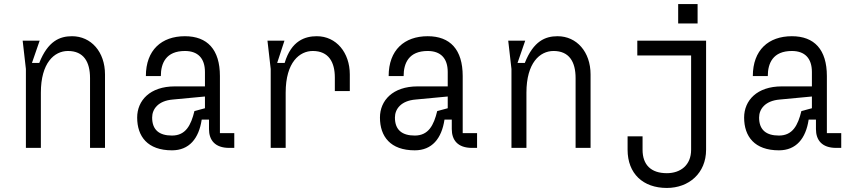

<svg xmlns="http://www.w3.org/2000/svg" viewBox="-20 -731 4240 949"><path d="M92 -530 108 -390V0H182V-273C182 -420 248 -479 316 -479C393 -479 425 -426 425 -345V0H499V-363C499 -475 430 -552 336 -552C275 -552 217 -528 174 -420H138L176 -530Z M1138 -73H1067V-355C1067 -486 1005 -552 894 -552C779 -552 701 -484 701 -355H775C775 -418 800 -479 894 -479C958 -479 993 -443 993 -375V-304H844C721 -304 658 -234 658 -150C658 -57 709 12 830 12C915 12 963 -46 977 -140H1013V-93C1013 -39 1042 0 1113 0H1138ZM830 -61C767 -61 732 -89 732 -150C732 -192 762 -233 834 -239L993 -254V-196L941 -182C924 -112 898 -61 830 -61Z M1318 0H1392V-273C1392 -425 1462 -479 1526 -479C1605 -479 1635 -423 1635 -348V-281H1709V-363C1709 -471 1642 -552 1546 -552C1489 -552 1420 -531 1387 -420H1350L1386 -530H1302L1318 -390Z M2338 -73H2267V-355C2267 -486 2205 -552 2094 -552C1979 -552 1901 -484 1901 -355H1975C1975 -418 2000 -479 2094 -479C2158 -479 2193 -443 2193 -375V-304H2044C1921 -304 1858 -234 1858 -150C1858 -57 1909 12 2030 12C2115 12 2163 -46 2177 -140H2213V-93C2213 -39 2242 0 2313 0H2338ZM2030 -61C1967 -61 1932 -89 1932 -150C1932 -192 1962 -233 2034 -239L2193 -254V-196L2141 -182C2124 -112 2098 -61 2030 -61Z M2492 -530 2508 -390V0H2582V-273C2582 -420 2648 -479 2716 -479C2793 -479 2825 -426 2825 -345V0H2899V-363C2899 -475 2830 -552 2736 -552C2675 -552 2617 -528 2574 -420H2538L2576 -530Z M3332 -711V-615H3428V-711ZM3082 -57V9C3082 127 3158 198 3276 198C3385 198 3470 125 3470 9V-530H3130V-457H3396V9C3396 86 3343 125 3276 125C3198 125 3156 84 3156 9V-57Z M4138 -73H4067V-355C4067 -486 4005 -552 3894 -552C3779 -552 3701 -484 3701 -355H3775C3775 -418 3800 -479 3894 -479C3958 -479 3993 -443 3993 -375V-304H3844C3721 -304 3658 -234 3658 -150C3658 -57 3709 12 3830 12C3915 12 3963 -46 3977 -140H4013V-93C4013 -39 4042 0 4113 0H4138ZM3830 -61C3767 -61 3732 -89 3732 -150C3732 -192 3762 -233 3834 -239L3993 -254V-196L3941 -182C3924 -112 3898 -61 3830 -61Z"/></svg>

Font: Fliege Mono Light
Style: Regular
Weight: 300
Version: Version 0.020;Glyphs 3.3 (3306)